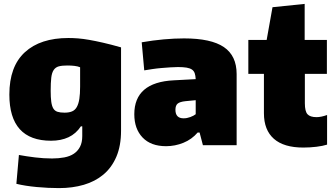

<svg xmlns="http://www.w3.org/2000/svg" viewBox="-20 -745 1726 985"><path d="M283 220Q228 220 168.5 214.5Q109 209 64 198L77 50Q115 57 159.5 62.5Q204 68 247 68Q281 68 310 62.5Q339 57 359 43.5Q379 30 390.5 8Q402 -14 402 -47V-97H395Q370 -59 331.5 -41Q293 -23 242 -23Q28 -23 28 -260Q28 -404 107.5 -477Q187 -550 331 -550Q355 -550 380.5 -548Q406 -546 437.5 -540.5Q469 -535 508.5 -526Q548 -517 601 -502V-75Q601 3 577 59Q553 115 510.5 150.5Q468 186 410 203Q352 220 283 220ZM311 -167Q334 -167 349.5 -173.5Q365 -180 374 -196Q383 -212 387 -237.5Q391 -263 391 -301V-400Q379 -405 362 -407Q345 -409 325 -409Q298 -409 281.5 -404.5Q265 -400 255.5 -386Q246 -372 243 -346.5Q240 -321 240 -279Q240 -245 243 -223Q246 -201 253.5 -188.5Q261 -176 275 -171.5Q289 -167 311 -167Z M832 5Q754 5 711.5 -39.5Q669 -84 669 -159Q669 -323 872 -333L984 -339Q983 -357 979 -369Q975 -381 965 -388Q955 -395 937.5 -398Q920 -401 893 -401Q876 -401 854 -399.5Q832 -398 808 -396Q784 -394 761 -390.5Q738 -387 720 -384L707 -528Q764 -538 819.5 -543Q875 -548 924 -548Q1063 -548 1128.5 -503.5Q1194 -459 1194 -365V0H1021L1004 -65H994Q964 -30 921 -12.5Q878 5 832 5ZM922 -138Q939 -138 956.5 -144.5Q974 -151 984 -159V-231L932 -226Q903 -223 891.5 -213.5Q880 -204 880 -182Q880 -138 922 -138Z M1536 12Q1436 12 1385 -33Q1334 -78 1334 -164V-366H1254V-540H1348L1378 -708L1543 -725V-540H1657V-366H1544V-215Q1544 -174 1557.5 -159Q1571 -144 1604 -144Q1627 -144 1658 -155V-3Q1636 4 1603 8Q1570 12 1536 12Z"/></svg>

Font: Encode Sans Narrow
Style: Black
Weight: 900
Designer: Pablo Impallari, Andres Torresi
Foundry: Pablo Impallari, Andres Torresi
Version: Version 1.000; ttfautohint (v1.00) -l 8 -r 50 -G 200 -x 14 -